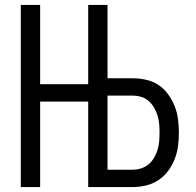

<svg xmlns="http://www.w3.org/2000/svg" viewBox="-20 -755 790 775"><path d="M64 0V-735H142V-415H336V-735H414V-439H516Q543 -439 570 -433Q597 -427 619.5 -412Q642 -397 658.5 -374.5Q675 -352 685 -326.5Q695 -301 698.5 -274Q702 -247 702 -220Q702 -192 698.5 -165Q695 -138 685 -112.5Q675 -87 658.5 -65Q642 -43 619.5 -28Q597 -13 570 -6.5Q543 0 516 0H336V-345H142V0ZM516 -70Q533 -70 550 -75.5Q567 -81 580 -92Q593 -103 602 -118.5Q611 -134 616 -150.5Q621 -167 622.5 -184.5Q624 -202 624 -220Q624 -237 622.5 -254.5Q621 -272 616 -288.5Q611 -305 602 -320.5Q593 -336 580 -347.5Q567 -359 550 -364Q533 -369 516 -369H414V-70Z"/></svg>

Font: Huly
Style: Regular
Weight: 400
Designer: Belleve Invis
Foundry: Belleve Invis
Version: Version 33.2.5; ttfautohint (v1.8.4)